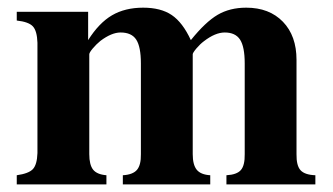

<svg xmlns="http://www.w3.org/2000/svg" viewBox="-20 -483 873 503"><path d="M806.2 -23.9V0H573.2V-23.9Q600.6 -25.4 611.1 -37.6Q621.6 -49.8 621.1 -79.1V-316.9Q621.1 -360.4 608.9 -379.2Q596.7 -397.9 568.8 -397.9Q543.9 -397.9 514.2 -375Q504.4 -367.7 494.6 -356.2Q484.9 -344.7 484.9 -340.8V-79.1Q484.9 -51.3 495.4 -38.3Q505.9 -25.4 530.8 -23.9V0H301.8V-23.9Q328.1 -25.4 338.9 -38.1Q349.6 -50.8 349.1 -79.1V-316.9Q349.1 -360.4 336.9 -379.2Q324.7 -397.9 295.9 -397.9Q272.5 -397.9 243.2 -376Q232.4 -367.2 223.1 -356.2Q213.9 -345.2 213.9 -340.8V-79.1Q213.9 -51.3 223.9 -38.6Q233.9 -25.9 258.8 -23.9V0H23.9V-23.9Q55.2 -28.3 66.2 -40Q77.1 -51.8 78.1 -82V-371.1Q77.1 -401.9 66.2 -413.8Q55.2 -425.8 23.9 -429.2V-452.1H210.9V-377.9Q239.3 -422.9 273.4 -442.9Q307.6 -462.9 355 -462.9Q401.4 -462.9 429.9 -443.6Q458.5 -424.3 480 -377.9Q518.1 -425.3 550 -444.1Q582 -462.9 625 -462.9Q685.5 -462.9 721.2 -426Q756.8 -389.2 756.8 -326.2V-79.1Q756.3 -49.3 767.3 -37.1Q778.3 -24.9 806.2 -23.9Z"/></svg>

Font: Accordance
Style: Bold
Weight: 700
Version: Version 1.2 (build January 31, 2020) Miklal Software Solutio